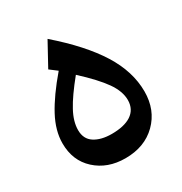

<svg xmlns="http://www.w3.org/2000/svg" viewBox="-160 -796 864 913"><g transform="rotate(-30 272.0 -339.5)"><path d="M260.7 -462.4C314.9 -412.6 354 -370.1 378.4 -335.4C402.8 -300.8 415 -267.1 415 -235.4C415 -165.5 357.9 -133.3 268.6 -133.3C230 -133.3 198.2 -141.1 174.3 -156.7C150.4 -171.9 138.2 -196.3 138.2 -229C138.2 -260.3 147.9 -293.9 167.5 -329.6C186.5 -365.2 217.8 -409.7 260.7 -462.4ZM199.7 -520C147.5 -459 108.4 -403.8 82 -354.5C55.7 -305.2 42.5 -257.8 42.5 -211.4C42.5 -148.4 63.5 -97.2 106 -58.6C148.4 -20 202.1 -0.5 267.6 -0.5C337.9 -0.5 395 -22 438.5 -64.9C481.9 -107.9 503.9 -163.1 503.9 -231C503.9 -303.7 481.4 -376.5 436.5 -448.2C391.6 -520 322.8 -596.7 229.5 -677.7L159.7 -550.3Z"/></g></svg>

Font: Sahel SemiBold
Style: Bold
Weight: 600
Foundry: Saber Rastikerdar (saber.rastikerdar@gmail.com)
Version: Version 3.4.0